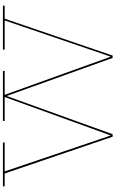

<svg xmlns="http://www.w3.org/2000/svg" viewBox="242 -1034 792 1316"><g transform="rotate(-90 638.0 -376.0)"><path d="M1257 -752V-740H1168L915 0H899L639 -724H637L376 0H359L107 -740H19V-752H319V-740H121L366 -17H369L631 -740H467V-752H810V-740H646L906 -17H909L1156 -740H956V-752Z"/></g></svg>

Font: Hepta Slab Thin
Style: Regular
Weight: 250
Designer: Michael LaGattuta
Foundry: Michael LaGattuta
Version: Version 1.100; ttfautohint (v1.8) -l 8 -r 50 -G 200 -x 14 -D